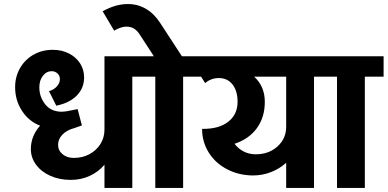

<svg xmlns="http://www.w3.org/2000/svg" viewBox="-20 -932 1922 952"><path d="M729 -552H636V0H498V-115Q467 -79 424 -59.5Q381 -40 331 -40Q275 -40 230 -60Q185 -80 159 -115Q133 -150 133 -193Q133 -226 145 -255.5Q157 -285 179 -309Q123 -330 89 -382.5Q55 -435 55 -499V-500Q55 -552 79.5 -594.5Q104 -637 146.5 -661Q189 -685 242 -685Q286 -685 321.5 -667Q357 -649 377 -618Q397 -587 397 -548Q397 -495 360.5 -458Q324 -421 259 -408L223 -480Q247 -487 262 -503.5Q277 -520 277 -540Q277 -557 265 -568Q253 -579 236 -579Q210 -579 192.5 -556Q175 -533 175 -499Q175 -452 204 -415Q233 -378 287 -378Q293 -378 309 -380L365 -391L386 -310L349 -297Q311 -287 289.5 -264.5Q268 -242 268 -214Q268 -186 290 -167.5Q312 -149 346 -149Q389 -149 423.5 -167.5Q458 -186 478 -218Q498 -250 498 -289V-653H729Z M658 -653H981V-552H888V0H750V-552H658ZM882 -653H743L672 -762Q648 -800 607 -800Q580 -800 546 -780L489 -876Q553 -912 614 -912Q663 -912 704 -888Q745 -864 775 -817Z M1630 -552H1537V0H1399V-125Q1366 -95 1323.5 -78.5Q1281 -62 1233 -62Q1162 -63 1104.5 -93.5Q1047 -124 1014.5 -176.5Q982 -229 982 -293H988Q1067 -293 1112.5 -329Q1158 -365 1158 -427Q1158 -481 1133 -513Q1108 -545 1065 -545Q1027 -545 997 -520L977 -552H911V-653H1630ZM1399 -304V-552H1240Q1293 -504 1293 -427Q1293 -351 1254 -297Q1215 -243 1143 -219Q1161 -195 1188 -181Q1215 -167 1248 -167Q1313 -167 1356 -206Q1399 -245 1399 -304Z M1559 -653H1882V-552H1789V0H1651V-552H1559Z"/></svg>

Font: Akshar SemiBold
Style: Regular
Weight: 600
Designer: Tall Chai
Foundry: Tall Chai
Version: Version 1.000